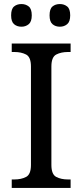

<svg xmlns="http://www.w3.org/2000/svg" viewBox="-20 -929 407 949"><path d="M38 0V-42H51Q85 -42 109 -54.5Q133 -67 133 -114V-600Q133 -647 109 -659.5Q85 -672 51 -672H38V-714H329V-672H316Q282 -672 258 -659.5Q234 -647 234 -600V-114Q234 -67 258 -54.5Q282 -42 316 -42H329V0ZM276 -797Q254 -797 239.5 -809.5Q225 -822 225 -853Q225 -885 239.5 -897Q254 -909 276 -909Q297 -909 312 -897Q327 -885 327 -853Q327 -822 312 -809.5Q297 -797 276 -797ZM86 -797Q64 -797 49.5 -809.5Q35 -822 35 -853Q35 -885 49.5 -897Q64 -909 86 -909Q107 -909 122 -897Q137 -885 137 -853Q137 -822 122 -809.5Q107 -797 86 -797Z"/></svg>

Font: Noto Serif Grantha
Style: Regular
Weight: 400
Designer: Monotype Design Team
Foundry: Monotype Imaging Inc.
Version: Version 2.004; ttfautohint (v1.8.4.7-5d5b)